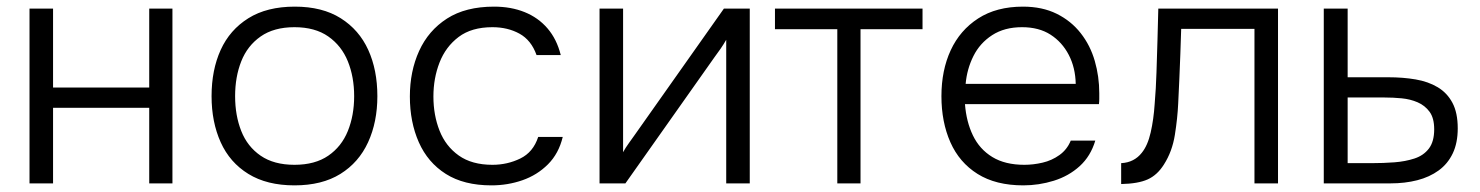

<svg xmlns="http://www.w3.org/2000/svg" viewBox="-20 -553 4462 579"><path d="M69 0V-527H140V-289H430V-527H500V0H430V-228H140V0Z M868 6Q785 6 729 -28.5Q673 -63 645.5 -124Q618 -185 618 -263Q618 -342 645.5 -402.5Q673 -463 729 -498Q785 -533 869 -533Q952 -533 1007.5 -498Q1063 -463 1090.5 -402.5Q1118 -342 1118 -263Q1118 -185 1090 -124Q1062 -63 1006.5 -28.5Q951 6 868 6ZM868 -56Q930 -56 970 -83.5Q1010 -111 1029 -158Q1048 -205 1048 -263Q1048 -321 1029 -368Q1010 -415 970 -443Q930 -471 868 -471Q806 -471 766 -443Q726 -415 707.5 -368Q689 -321 689 -263Q689 -205 707.5 -158Q726 -111 766 -83.5Q806 -56 868 -56Z M1462 6Q1379 6 1324.5 -28.5Q1270 -63 1243 -124Q1216 -185 1216 -262Q1216 -338 1244 -399.5Q1272 -461 1328 -497Q1384 -533 1470 -533Q1521 -533 1562 -516.5Q1603 -500 1631 -467.5Q1659 -435 1671 -387H1598Q1582 -432 1546.5 -451.5Q1511 -471 1465 -471Q1402 -471 1363 -441.5Q1324 -412 1305.5 -364.5Q1287 -317 1287 -262Q1287 -206 1305.5 -159Q1324 -112 1363.5 -84Q1403 -56 1465 -56Q1510 -56 1549 -75Q1588 -94 1603 -140H1677Q1665 -90 1632.5 -57.5Q1600 -25 1555.5 -9.5Q1511 6 1462 6Z M1788 0V-527H1859V-94Q1866 -107 1876.5 -121.5Q1887 -136 1894 -146L2163 -527H2241V0H2170V-433Q2162 -419 2153 -406Q2144 -393 2135 -381L1866 0Z M2505 0V-465H2317V-527H2762V-465H2575V0Z M3066 6Q2983 6 2928 -28.5Q2873 -63 2846 -124Q2819 -185 2819 -263Q2819 -341 2847 -401.5Q2875 -462 2930 -497.5Q2985 -533 3065 -533Q3123 -533 3166.5 -511.5Q3210 -490 3239 -453Q3268 -416 3281.5 -369Q3295 -322 3295 -272Q3295 -263 3295 -255Q3295 -247 3294 -239H2890Q2894 -186 2914 -144.5Q2934 -103 2972.5 -79.5Q3011 -56 3069 -56Q3096 -56 3124 -62.5Q3152 -69 3175 -85.5Q3198 -102 3209 -129H3283Q3269 -82 3236 -52Q3203 -22 3158 -8Q3113 6 3066 6ZM2892 -300H3224Q3223 -349 3203 -387.5Q3183 -426 3148 -448.5Q3113 -471 3062 -471Q3009 -471 2972 -447Q2935 -423 2915.5 -384Q2896 -345 2892 -300Z M3361 2V-61Q3381 -62 3396.5 -70Q3412 -78 3423 -92Q3441 -114 3450 -153.5Q3459 -193 3462 -239Q3466 -286 3467.5 -334.5Q3469 -383 3470.5 -431.5Q3472 -480 3473 -527H3834V0H3763V-466H3542Q3541 -428 3539.5 -390.5Q3538 -353 3536.5 -316Q3535 -279 3533 -241Q3531 -197 3523 -146.5Q3515 -96 3490 -57Q3470 -25 3441 -12Q3412 1 3361 2Z M3972 0V-527H4044V-320H4167Q4211 -320 4249 -313.5Q4287 -307 4315.5 -290Q4344 -273 4360 -243Q4376 -213 4376 -166Q4376 -122 4361 -90.5Q4346 -59 4318.5 -39Q4291 -19 4254 -9.5Q4217 0 4173 0ZM4044 -61H4117Q4152 -61 4185 -63.5Q4218 -66 4245.5 -75Q4273 -84 4289 -105Q4305 -126 4305 -163Q4305 -197 4291 -216Q4277 -235 4255 -244.5Q4233 -254 4207 -256.5Q4181 -259 4155 -259H4044Z"/></svg>

Font: Onest Light
Style: Regular
Weight: 300
Designer: Dmitri Voloshin, Andrey Kudryavtsev
Foundry: Dmitri Voloshin, Andrey Kudryavtsev
Version: Version 1.000;gftools[0.9.33]